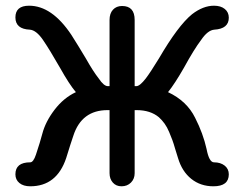

<svg xmlns="http://www.w3.org/2000/svg" viewBox="-20 -640 856 673"><path d="M459 -254H452V-33Q452 -13 439 0Q426 13 406 13Q387 13 375.5 0Q364 -13 364 -33V-254H357Q266 -254 237 -164Q228 -138 212 -86Q179 13 86 13Q62 13 48 1.5Q34 -10 34 -29Q34 -71 86 -71Q97 -71 106 -98Q121 -143 128 -170Q139 -213 171 -255Q203 -297 246 -317Q223 -344 190 -403Q154 -466 130 -501Q107 -534 85 -536Q34 -538 34 -579Q34 -620 82 -620Q162 -620 230 -518Q253 -482 281 -435Q307 -389 326 -365Q344 -338 358 -338H364V-570Q364 -593 376 -606Q388 -619 408 -619Q452 -619 452 -570V-338H458Q470 -338 491 -365Q507 -386 537 -435Q604 -550 653 -590Q692 -620 730 -620Q754 -620 768 -608.5Q782 -597 782 -578Q782 -539 731 -536Q708 -534 685 -500Q660 -467 625 -403Q593 -347 569 -317Q635 -286 664 -227Q692 -172 704 -118Q713 -71 730 -71Q753 -71 767.5 -59.5Q782 -48 782 -29Q782 13 728 13Q683 13 650.5 -13Q618 -39 604 -86Q601 -94 594.5 -116.5Q588 -139 584 -149.5Q580 -160 573 -177Q566 -194 557 -206.5Q548 -219 537 -229Q507 -254 459 -254Z"/></svg>

Font: Jura
Style: Bold
Weight: 700
Designer: Daniel Johnson, Alexei Vanyashin
Foundry: Daniel Johnson
Version: Version 5.103